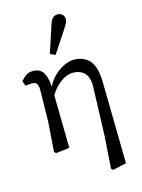

<svg xmlns="http://www.w3.org/2000/svg" viewBox="-139 -846 828 1116"><g transform="rotate(-15 275.0 -288.5)"><path d="M389 180 402 -11 412 -304Q414 -363 388.5 -389.5Q363 -416 319 -416Q280 -416 241.5 -386.5Q203 -357 181 -317L186 0L104 10L94 0L107 -181L110 -370Q110 -393 102.5 -405.5Q95 -418 73 -418Q63 -418 53.5 -417Q44 -416 34 -414L23 -444Q38 -463 55 -474.5Q72 -486 97 -486Q137 -486 156.5 -458Q176 -430 180 -370Q198 -407 226 -433Q254 -459 285 -473.5Q316 -488 343 -488Q402 -488 437 -449.5Q472 -411 473 -313L481 172L399 190ZM218 -556 274 -726Q282 -749 294 -758Q306 -767 319 -767Q337 -767 348.5 -756.5Q360 -746 360 -729Q360 -716 355 -706Q350 -696 338 -677L249 -542Z"/></g></svg>

Font: Source Serif Pro
Style: Regular
Weight: 400
Designer: Frank Grießhammer
Foundry: Adobe Systems Incorporated
Version: Version 3.001;hotconv 1.0.111;makeotfexe 2.5.65597